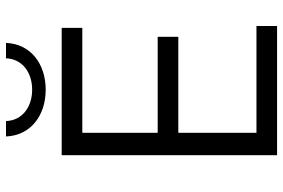

<svg xmlns="http://www.w3.org/2000/svg" viewBox="-168 -752 921 624"><g transform="rotate(-90 292.0 -440.5)"><path d="M99 0H519V-67H172V-321H484V-388H172V-633H513V-700H99ZM312 -752C396 -752 461 -801 464 -881H414C412 -828 368 -796 312 -796C256 -796 212 -828 210 -881H160C163 -801 228 -752 312 -752Z"/></g></svg>

Font: Chess Sans
Style: Regular
Weight: 400
Designer: Wolf Bōese
Foundry: Wolf Bōese
Version: Version 7.223;Glyphs 3.3 (3306)